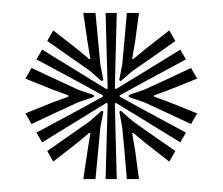

<svg xmlns="http://www.w3.org/2000/svg" viewBox="-20 -821 348 300"><path d="M145 -541.2 147 -614.2 148.2 -659.2 146.2 -660.2 108.2 -636.8 45.8 -598.5 37 -613.8 101.5 -648.5 140.8 -670V-672L101.5 -693.5L37 -728.2L45.8 -743.5L108.2 -705.2L146.2 -681.8L148.2 -683L147 -727.8L145 -800.8H162.5L160.5 -727.8L159.5 -683L161.2 -681.8L199.5 -705.2L261.8 -743.5L270.5 -728.2L206.2 -693.5L167 -672V-670L206.2 -648.5L270.5 -613.8L261.8 -598.5L199.5 -636.8L161.2 -660.2L159.5 -659.2L160.5 -614.2L162.5 -541.2ZM110.2 -541.2 117 -586.8 121.2 -612.8 119.5 -613.5 99.5 -596.8 63.2 -568.5 53.8 -585 88.8 -609.5 119.8 -631.2 139 -648 141.5 -646.5 136.8 -621.8 133.2 -583.5 129.2 -541.2ZM29.2 -627.2 19.8 -643.8 62.2 -661 87 -670V-672L62.2 -681L19.8 -698.2L29.2 -714.8L69 -696.2L102.2 -680.8L126.5 -672.5V-669.5L102.2 -661.2L67.5 -645.2ZM178.2 -541.2 174.5 -584.8 171 -621.8 166.5 -646.5 168.8 -648 188 -631.2 219.2 -609.2 254 -585 244.5 -568.5 208.2 -596.8 188 -613.5 186.5 -612.8 191 -586.8 197.2 -541.2ZM139 -694.2 119.8 -710.8 88 -733 53.8 -757 63.2 -773.5 99.5 -745.2 119.5 -728.5 121.2 -729.2 116.8 -755.2 110.2 -800.8H129.2L133.2 -758L136.8 -720.2L141.5 -695.8ZM278.5 -627.2 237.2 -646.5 205.2 -661.2 181.2 -669.5V-672.5L205.2 -680.8L239.5 -696.5L278.5 -714.8L288 -698.2L245.2 -681L220.8 -672V-670L245.2 -661L288 -643.8ZM168.5 -694.2 166.2 -695.8 171 -720.2 174.5 -758.2 178.2 -800.8H197.2L191 -755.2L186.5 -729.2L188 -728.5L208.2 -745.2L244.5 -773.5L254 -757L218 -731.5L188 -710.8Z"/></svg>

Font: Big Shoulders Inline Display Thin ExtraBold
Style: Regular
Weight: 800
Version: Version 2.002